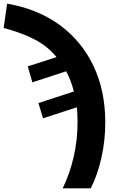

<svg xmlns="http://www.w3.org/2000/svg" viewBox="-114 -785 638 1045"><path d="M227.1 240.2Q266.1 160.2 286.6 70.3Q308.1 -21.5 308.1 -121.1Q308.1 -134.3 307.1 -161.6Q306.6 -182.1 304.2 -201.2L120.1 -141.1L95.2 -224.1L288.1 -287.1Q272.5 -348.1 246.1 -397L62 -336.9L37.1 -423.8L193.8 -474.1Q164.6 -509.8 130.9 -534.7Q94.7 -562.5 41 -586.4Q-15.1 -611.3 -94.2 -632.8L-75.2 -765.1Q89.8 -736.8 210.4 -649.4Q330.6 -561 394.5 -426.8Q459 -292 459 -118.2Q459 -19.5 438 73.2Q416.5 168.9 379.9 240.2Z"/></svg>

Font: Droid Sans Thai
Style: Bold
Weight: 700
Designer: Steve Matteson
Foundry: Ascender Corporation
Version: Version 1.00